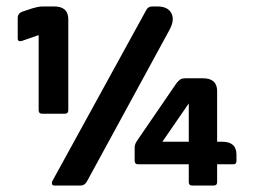

<svg xmlns="http://www.w3.org/2000/svg" viewBox="-20 -576 786 596"><path d="M100 -467 48 -449Q35 -445 35 -457V-520Q35 -535 50 -540L80 -550Q86 -552 95.5 -554Q105 -556 113 -556H148Q192 -556 192 -516V-234Q192 -223 181 -223H111Q100 -223 100 -234ZM150 0Q143 0 141.5 -4.5Q140 -9 142 -13L433 -543Q439 -556 453 -556H468Q501 -556 512 -535Q523 -514 506 -483L250 -13Q243 0 230 0ZM566 -66H409Q398 -66 398 -77V-118Q398 -127 404 -137L528 -318Q533 -324 538.5 -328.5Q544 -333 556 -333H610Q654 -333 654 -293V-136H670Q714 -136 714 -96V-76Q714 -66 704 -66H654V-11Q654 0 643 0H577Q566 0 566 -11ZM484 -136H566V-255Z"/></svg>

Font: Zain ExtraBold
Style: Regular
Weight: 800
Designer: Zain,Boutros
Foundry: Mobile Telecommunications Company (Zain), 2024
Version: Version 1.50; ttfautohint (v1.8.4)